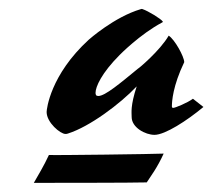

<svg xmlns="http://www.w3.org/2000/svg" viewBox="-20 -720 465 420"><path d="M402 -504C390 -495 363 -484 359 -484C357 -484 356 -485 356 -487C356 -498 358 -532 383 -584C383 -596 362 -634 349 -642C330 -609 282 -569 282 -570C243 -538 210 -510 195 -510C190 -510 189 -513 189 -517C189 -530 202 -560 242 -600C242 -600 286 -645 335 -671C335 -671 337 -672 336 -673C332 -679 304 -696 292 -700C290 -701 289 -700 288 -700C230 -683 174 -633 174 -633C90 -556 82 -481 82 -475C82 -452 112 -427 123 -427C125 -427 127 -427 129 -428C176 -443 242 -492 279 -531C265 -488 268 -474 268 -464C268 -441 298 -425 318 -425C341 -425 389 -456 425 -486ZM338 -384C321 -383 97 -380 87 -381C76 -357 63 -336 54 -320C73 -320 276 -320 301 -321C310 -335 324 -353 338 -384Z"/></svg>

Font: Yesteryear
Style: Regular
Weight: 400
Designer: Astigmatic (AOETI)
Foundry: Astigmatic (AOETI)
Version: Version 1.000